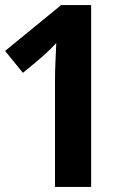

<svg xmlns="http://www.w3.org/2000/svg" viewBox="-23 -734 465 754"><path d="M193 0H335V-714H217L-3 -534L67 -448C149 -515 162 -527 198 -565C196 -515 193 -466 193 -420Z"/></svg>

Font: Kathrein 75 Bold
Style: Regular
Weight: 700
Designer: Lazydogs Typefoundry, based on Open Sans by Ascender Corporation
Foundry: Lazydogs Typefoundry
Version: Version 1.003;PS 001.003;hotconv 1.0.88;makeotf.lib2.5.64775